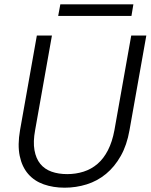

<svg xmlns="http://www.w3.org/2000/svg" viewBox="-20 -864 701 891"><path d="M151 -699H221L143 -260Q133 -206 140 -167Q147 -128 167 -103.5Q187 -79 219 -67.5Q251 -56 292 -56Q332 -56 368 -67.5Q404 -79 432.5 -103.5Q461 -128 481 -167Q501 -206 511 -260L589 -699H659L581 -260Q569 -191 540.5 -140.5Q512 -90 472 -57Q432 -24 382.5 -8.5Q333 7 280 7Q227 7 183 -8.5Q139 -24 110.5 -57Q82 -90 71.5 -140.5Q61 -191 73 -260ZM260 -844H599L590 -790H250Z"/></svg>

Font: SVN-Poppins Light
Style: Italic
Weight: 300
Italic angle: -10°
Designer: Ninad Kale (Devanagari), Jonny Pinhorn (Latin)
Foundry: Indian Type Foundry
Version: Version 3.002 2017; ttfautohint (v1.8.3)